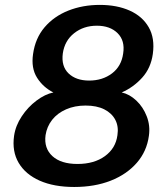

<svg xmlns="http://www.w3.org/2000/svg" viewBox="-20 -753 682 784"><path d="M283 10.5Q200.5 10.5 142.2 -15.2Q84 -41 56.2 -88Q28.5 -135 37.5 -198.5Q43.5 -240 68.8 -278Q94 -316 129 -342.2Q164 -368.5 198 -375.5Q156 -396.5 131.2 -435.8Q106.5 -475 115 -532.5Q124 -597 162.2 -641.8Q200.5 -686.5 259.2 -709.8Q318 -733 387.5 -733Q457.5 -733 509.5 -709.8Q561.5 -686.5 587.2 -641.8Q613 -597 604 -532.5Q596 -475 560.5 -435.8Q525 -396.5 477 -375.5Q509 -368.5 536.8 -342.2Q564.5 -316 579.2 -278Q594 -240 588 -198.5Q579.5 -135 538.5 -88Q497.5 -41 432 -15.2Q366.5 10.5 283 10.5ZM296.5 -83.5Q364.5 -83.5 408.5 -115.5Q452.5 -147.5 459.5 -201Q465 -236.5 450.8 -263.8Q436.5 -291 405.8 -306.5Q375 -322 329.5 -322Q285 -322 249.8 -306.5Q214.5 -291 193 -263.8Q171.5 -236.5 166 -201Q159 -147.5 194 -115.5Q229 -83.5 296.5 -83.5ZM344 -424Q398.5 -424 437.2 -453.2Q476 -482.5 483 -535Q491 -587 460.2 -617.5Q429.5 -648 375.5 -648Q321.5 -648 282.8 -617.5Q244 -587 236.5 -535Q229.5 -482.5 260 -453.2Q290.5 -424 344 -424Z"/></svg>

Font: Public Sans Thin SemiBold
Style: Italic
Weight: 600
Italic angle: -8°
Version: Version 2.001